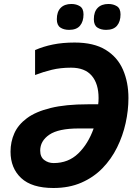

<svg xmlns="http://www.w3.org/2000/svg" viewBox="-20 -940 700 970"><path d="M250 9.8Q140.6 9.8 86.9 -40.5Q33.2 -90.8 33.2 -173.8Q33.2 -223.6 52.5 -266.8Q71.8 -310.1 116.2 -343Q160.6 -376 236.1 -394.5Q311.5 -413.1 423.8 -413.1H476.1Q477.1 -418.9 477.5 -427.5Q478 -436 478 -444.8Q478 -517.1 443.4 -557.6Q408.7 -598.1 338.9 -598.1Q285.6 -598.1 241.7 -587.4Q197.8 -576.7 157.2 -561V-687Q198.2 -705.1 247.3 -715.1Q296.4 -725.1 356.9 -725.1Q454.1 -725.1 513.9 -688.2Q573.7 -651.4 601.3 -587.9Q628.9 -524.4 628.9 -444.8Q628.9 -382.3 614.7 -318.1Q600.6 -253.9 571.5 -195.1Q542.5 -136.2 497.6 -90.1Q452.6 -43.9 390.9 -17.1Q329.1 9.8 250 9.8ZM251 -116.2Q325.2 -116.2 375.2 -164.6Q425.3 -212.9 453.1 -291H377.9Q275.4 -291 229.2 -259.5Q183.1 -228 183.1 -179.2Q183.1 -147 203.6 -131.6Q224.1 -116.2 251 -116.2ZM516.1 -789.1Q489.3 -789.1 471.7 -801Q454.1 -813 454.1 -842.8Q454.1 -880.4 473.4 -900.1Q492.7 -919.9 527.8 -919.9Q552.7 -919.9 570.8 -908.4Q588.9 -897 588.9 -867.2Q588.9 -831.5 571.3 -810.3Q553.7 -789.1 516.1 -789.1ZM329.1 -789.1Q302.2 -789.1 284.7 -801Q267.1 -813 267.1 -842.8Q267.1 -880.4 286.4 -900.1Q305.7 -919.9 340.8 -919.9Q365.7 -919.9 383.8 -908.4Q401.9 -897 401.9 -867.2Q401.9 -831.5 384.3 -810.3Q366.7 -789.1 329.1 -789.1Z"/></svg>

Font: Open Sans
Style: Bold Italic
Weight: 700
Italic angle: -12°
Designer: Monotype Design Team
Foundry: Monotype Imaging Inc.
Version: Version 3.003; ttfautohint (v1.8.4)